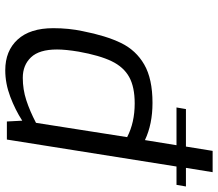

<svg xmlns="http://www.w3.org/2000/svg" viewBox="-68 -734 809 712"><g transform="rotate(90 336.0 -378.5)"><path d="M666 -629H598L498 0H431L428 -57Q388 -31 339 -12.5Q290 6 241 6Q169 6 127 -40Q85 -86 85 -172Q85 -230 96 -281Q113 -368 140 -423.5Q167 -479 220 -509.5Q273 -540 362 -540Q441 -540 500 -512L519 -629H379L385 -664H524L540 -763H619L603 -664H672ZM489 -446Q435 -474 364 -474Q303 -474 266 -453.5Q229 -433 207.5 -388.5Q186 -344 172 -266Q164 -218 164 -186Q164 -120 193 -89.5Q222 -59 269 -59Q312 -59 352 -72Q392 -85 436 -108Z"/></g></svg>

Font: Exo
Style: Italic
Weight: 400
Italic angle: -9°
Designer: Natanael Gama
Foundry: Natanael Gama
Version: Version 1.500; ttfautohint (v1.6)